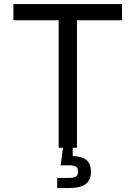

<svg xmlns="http://www.w3.org/2000/svg" viewBox="-20 -748 686 972"><path d="M47.9 -727.5H597.7V-645.5H369.6V0H276.9V-645.5H47.9ZM269.5 152.8H327.1Q354 152.8 364.5 145.8Q375 138.7 375 120.6Q375 102.5 364.5 95.7Q354 88.9 327.1 88.9H287.1L301.8 -23.4H348.1V0V42Q396 43.9 418.2 62.7Q440.4 81.5 440.4 121.1Q440.4 164.1 413.3 184.1Q386.2 204.1 327.6 204.1H269.5Z"/></svg>

Font: Inter RS Variable
Style: Regular
Weight: 400
Designer: Rasmus Andersson (customised by Maria Ramos and Noel Pretorius)
Foundry: rsms
Version: Version 3.001;Glyphs 3.2.3 (3260)